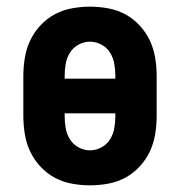

<svg xmlns="http://www.w3.org/2000/svg" viewBox="-20 -548 540 576"><path d="M250 8Q223 8 195.5 3Q168 -2 144 -15Q120 -28 101 -48.5Q82 -69 70.5 -93.5Q59 -118 54.5 -145.5Q50 -173 50 -200V-320Q50 -347 54.5 -374.5Q59 -402 70.5 -426.5Q82 -451 101 -471.5Q120 -492 144 -505Q168 -518 195.5 -523Q223 -528 250 -528Q277 -528 304.5 -523Q332 -518 356 -505Q380 -492 399 -471.5Q418 -451 429.5 -426.5Q441 -402 445.5 -374.5Q450 -347 450 -320V-200Q450 -173 445.5 -145.5Q441 -118 429.5 -93.5Q418 -69 399 -48.5Q380 -28 356 -15Q332 -2 304.5 3Q277 8 250 8ZM326 -312V-320Q326 -338 323 -356Q320 -374 310.5 -389.5Q301 -405 284.5 -414Q268 -423 250 -423Q232 -423 215.5 -414Q199 -405 189.5 -389.5Q180 -374 177 -356Q174 -338 174 -320V-312ZM250 -97Q268 -97 284.5 -106Q301 -115 310.5 -130.5Q320 -146 323 -164Q326 -182 326 -200V-208H174V-200Q174 -182 177 -164Q180 -146 189.5 -130.5Q199 -115 215.5 -106Q232 -97 250 -97Z"/></svg>

Font: Iosevka Extrabold
Style: Regular
Weight: 800
Monospace: yes
Designer: Belleve Invis
Foundry: Belleve Invis
Version: Version 32.5.0; ttfautohint (v1.8.4)